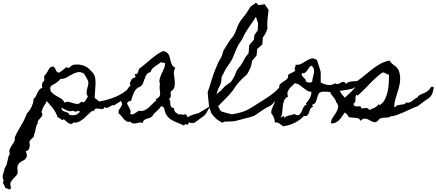

<svg xmlns="http://www.w3.org/2000/svg" viewBox="-250 -910 3321 1461"><path d="M732.4 -239.3Q730.5 -214.8 719.2 -195.3Q708 -175.8 691.4 -160.2Q674.8 -144.5 655.3 -131.8Q635.7 -119.1 617.2 -108.4Q608.4 -112.3 600.1 -107.4Q591.8 -102.5 583 -97.2Q574.2 -91.8 564.9 -89.4Q555.7 -86.9 545.9 -95.7Q538.1 -79.1 526.9 -79.6Q515.6 -80.1 503.4 -82.5Q491.2 -85 480.5 -83.5Q469.7 -82 463.9 -61.5L457 -69.3Q439.5 -58.6 422.9 -41.5Q406.2 -24.4 388.2 -8.8Q370.1 6.8 350.1 16.6Q330.1 26.4 307.6 21.5Q301.8 33.2 291.5 33.2Q281.2 33.2 270.5 26.4Q259.8 19.5 250 10.7Q240.2 2 235.4 -3.9Q230.5 3.9 225.1 2.9Q219.7 2 213.9 -2.4Q208 -6.8 202.1 -11.7Q196.3 -16.6 189.5 -15.6Q175.8 -56.6 153.8 -84.5Q131.8 -112.3 104.5 -141.6Q101.6 -130.9 96.2 -122.1Q90.8 -113.3 85.4 -105Q80.1 -96.7 75.7 -87.9Q71.3 -79.1 70.3 -67.4L64.5 -59.6Q75.2 -43.9 71.8 -33.7Q68.4 -23.4 59.6 -14.6Q50.8 -5.9 43 4.4Q35.2 14.6 37.1 30.3Q30.3 36.1 27.3 46.4Q24.4 56.6 22 68.4Q19.5 80.1 17.1 91.8Q14.6 103.5 8.8 112.3Q11.7 124 6.3 130.4Q1 136.7 -6.3 143.1Q-13.7 149.4 -20.5 157.7Q-27.3 166 -25.4 179.7Q-24.4 189.5 -23.9 189Q-23.4 188.5 -23.4 198.2Q-23.4 211.9 -30.8 225.1Q-38.1 238.3 -53.7 240.2Q-43.9 264.6 -45.9 277.8Q-47.9 291 -56.2 299.3Q-64.5 307.6 -76.2 313Q-87.9 318.4 -98.1 326.2Q-108.4 334 -114.3 347.2Q-120.1 360.4 -116.2 382.8Q-112.3 408.2 -123 421.9Q-133.8 435.5 -146.5 447.8Q-159.2 460 -167.5 474.6Q-175.8 489.3 -166 516.6Q-168.9 528.3 -174.3 530.3Q-179.7 532.2 -185.5 529.8Q-191.4 527.3 -198.2 523.4Q-205.1 519.5 -210.9 519.5Q-210.9 511.7 -214.8 504.9Q-218.8 498 -222.7 491.2Q-226.6 484.4 -227.1 477.5Q-227.5 470.7 -220.7 461.9Q-229.5 453.1 -230 441.4Q-230.5 429.7 -227.1 416.5Q-223.6 403.3 -219.2 390.6Q-214.8 377.9 -213.9 367.2Q-204.1 355.5 -199.7 342.3Q-195.3 329.1 -192.9 314.9Q-190.4 300.8 -187 287.1Q-183.6 273.4 -174.8 261.7Q-181.6 240.2 -175.8 225.1Q-169.9 210 -160.6 197.3Q-151.4 184.6 -143.1 170.4Q-134.8 156.2 -137.7 135.7Q-118.2 89.8 -90.8 46.4Q-63.5 2.9 -45.9 -45.9Q-23.4 -68.4 -9.8 -97.7Q3.9 -127 5.9 -158.2Q18.6 -167 23.9 -179.2Q29.3 -191.4 34.7 -203.1Q40 -214.8 47.9 -225.6Q55.7 -236.3 72.3 -243.2Q68.4 -256.8 69.3 -265.1Q70.3 -273.4 76.2 -287.1Q85 -290 86.4 -296.4Q87.9 -302.7 86.9 -310.1Q85.9 -317.4 85.9 -325.2Q85.9 -333 91.8 -338.9Q95.7 -342.8 96.2 -343.3Q96.7 -343.8 96.7 -343.8Q96.7 -343.8 97.7 -344.2Q98.6 -344.7 101.6 -348.6Q107.4 -356.4 112.3 -366.7Q117.2 -377 123 -385.7Q128.9 -394.5 137.2 -399.9Q145.5 -405.3 159.2 -402.3Q165 -397.5 168.9 -389.6Q172.9 -381.8 176.3 -374Q179.7 -366.2 184.6 -361.3Q189.5 -356.4 198.2 -358.4Q202.1 -358.4 207 -361.3Q219.7 -370.1 231.9 -379.9Q244.1 -389.6 255.9 -400.4Q263.7 -391.6 270 -393.1Q276.4 -394.5 282.7 -399.9Q289.1 -405.3 296.4 -411.1Q303.7 -417 313.5 -418Q355.5 -421.9 386.2 -411.1Q417 -400.4 445.3 -368.2Q450.2 -362.3 456.5 -355Q462.9 -347.7 466.8 -339.8Q474.6 -325.2 476.1 -302.7Q477.5 -280.3 476.1 -255.4Q474.6 -230.5 472.7 -206.5Q470.7 -182.6 470.7 -165L504.9 -137.7Q568.4 -148.4 626 -171.9Q683.6 -195.3 732.4 -239.3ZM418.9 -175.8Q407.2 -192.4 408.7 -208Q410.2 -223.6 414.6 -239.3Q418.9 -254.9 421.9 -270Q424.8 -285.2 417 -300.8Q410.2 -314.5 403.3 -326.2Q396.5 -337.9 388.7 -349.6Q363.3 -365.2 341.8 -360.8Q320.3 -356.4 299.3 -344.7Q278.3 -333 256.8 -320.8Q235.4 -308.6 210 -309.6Q202.1 -298.8 193.4 -291.5Q184.6 -284.2 175.3 -278.3Q166 -272.5 155.8 -267.1Q145.5 -261.7 135.7 -253.9Q127.9 -226.6 139.6 -211.4Q151.4 -196.3 170.9 -185.1Q190.4 -173.8 210.9 -162.1Q231.4 -150.4 240.2 -128.9Q258.8 -138.7 275.4 -134.3Q292 -129.9 308.1 -124.5Q324.2 -119.1 339.4 -119.1Q354.5 -119.1 369.1 -136.7Q378.9 -128.9 386.7 -132.3Q394.5 -135.7 399.9 -143.1Q405.3 -150.4 409.7 -160.2Q414.1 -169.9 418.9 -175.8ZM361.3 -63.5Q356.4 -63.5 350.1 -63Q343.8 -62.5 340.8 -69.3L335 -61.5Q326.2 -58.6 318.4 -62Q310.5 -65.4 301.8 -67.4Q292 -62.5 280.8 -64Q269.5 -65.4 258.3 -70.3Q247.1 -75.2 236.3 -81.1Q225.6 -86.9 216.8 -90.8Q218.8 -74.2 226.1 -68.8Q233.4 -63.5 243.2 -60.5Q252.9 -57.6 262.7 -53.7Q272.5 -49.8 278.3 -36.1Q302.7 -30.3 323.7 -35.6Q344.7 -41 361.3 -63.5Z M1349.6 -102.5Q1335.9 -79.1 1328.6 -64.9Q1321.3 -50.8 1314 -41.5Q1306.6 -32.2 1297.4 -24.9Q1288.1 -17.6 1271.5 -6.8Q1260.7 2.9 1250 9.8Q1241.2 16.6 1232.9 21.5Q1224.6 26.4 1219.7 26.4Q1217.8 26.4 1215.8 25.9Q1213.9 25.4 1211.9 25.4Q1206.1 25.4 1200.7 25.9Q1195.3 26.4 1191.4 18.6Q1188.5 21.5 1186.5 25.4Q1184.6 29.3 1182.6 32.7Q1180.7 36.1 1177.2 38.1Q1173.8 40 1168 38.1L1163.1 32.2L1148.4 44.9Q1121.1 31.2 1096.2 22Q1071.3 12.7 1051.8 0Q1032.2 -12.7 1018.6 -32.7Q1004.9 -52.7 999 -87.9Q994.1 -93.8 988.3 -98.1Q982.4 -102.5 974.6 -100.6Q964.8 -84 951.2 -72.3Q937.5 -60.5 923.8 -46.9Q918.9 -42 916 -36.1Q913.1 -30.3 908.2 -25.4Q900.4 -16.6 889.6 -13.2Q878.9 -9.8 868.2 -6.8Q857.4 -3.9 848.1 2.9Q838.9 9.8 835 26.4Q823.2 19.5 811.5 22.5Q802.7 24.4 793 26.9Q783.2 29.3 773.9 29.8Q764.6 30.3 755.9 27.3Q747.1 24.4 740.2 14.6Q726.6 20.5 714.8 14.2Q703.1 7.8 692.9 -3.4Q682.6 -14.6 672.9 -27.3Q663.1 -40 654.3 -45.9Q648.4 -61.5 654.8 -72.8Q661.1 -84 668.5 -94.2Q675.8 -104.5 678.7 -114.7Q681.6 -125 669.9 -139.6Q679.7 -154.3 687.5 -170.4Q695.3 -186.5 703.6 -202.6Q711.9 -218.8 721.2 -233.9Q730.5 -249 744.1 -259.8Q738.3 -266.6 738.3 -272.9Q738.3 -279.3 741.2 -285.6Q744.1 -292 748 -298.3Q752 -304.7 753.9 -310.5L782.2 -324.2L775.4 -347.7Q786.1 -345.7 791.5 -348.6Q796.9 -351.6 799.3 -357.4Q801.8 -363.3 803.2 -370.6Q804.7 -377.9 807.6 -383.8Q812.5 -392.6 822.3 -396.5Q842.8 -412.1 862.8 -429.7Q882.8 -447.3 902.8 -463.9Q922.9 -480.5 944.3 -495.6Q965.8 -510.7 991.2 -521.5Q1008.8 -518.6 1019 -510.7Q1029.3 -502.9 1034.7 -492.2Q1040 -481.4 1043 -468.3Q1045.9 -455.1 1048.8 -442.4Q1053.7 -425.8 1060.5 -414.1Q1067.4 -402.3 1084 -394.5Q1070.3 -371.1 1073.2 -348.1Q1076.2 -325.2 1079.1 -299.8Q1082 -276.4 1078.6 -253.9Q1075.2 -231.4 1049.8 -213.9Q1047.9 -207 1048.8 -199.2Q1049.8 -191.4 1049.8 -183.6Q1049.8 -175.8 1046.9 -168.9Q1043.9 -162.1 1036.1 -158.2Q1044.9 -147.5 1045.4 -136.7Q1045.9 -126 1046.4 -116.2Q1046.9 -106.4 1051.3 -98.6Q1055.7 -90.8 1072.3 -86.9Q1075.2 -74.2 1077.6 -67.9Q1080.1 -61.5 1083.5 -57.6Q1086.9 -53.7 1092.8 -50.3Q1098.6 -46.9 1108.4 -40Q1116.2 -38.1 1126 -40Q1135.7 -42 1141.6 -34.2Q1146.5 -39.1 1153.3 -39.6Q1160.2 -40 1166 -39.1L1178.7 -17.6Q1189.5 -25.4 1203.1 -31.2Q1216.8 -37.1 1229.5 -41Q1244.1 -44.9 1258.8 -47.9ZM974.6 -436.5Q965.8 -428.7 953.1 -420.9Q940.4 -413.1 928.2 -404.3Q916 -395.5 907.2 -385.3Q898.4 -375 896.5 -361.3Q874 -357.4 865.2 -342.8Q856.4 -328.1 850.6 -310.5Q844.7 -293 837.9 -275.9Q831.1 -258.8 813.5 -249Q807.6 -245.1 802.7 -245.1Q803.7 -245.1 796.9 -241.2Q786.1 -233.4 778.3 -221.7Q770.5 -210 765.1 -196.3Q759.8 -182.6 755.4 -168.5Q751 -154.3 747.1 -142.6Q733.4 -140.6 726.6 -136.7Q719.7 -132.8 718.3 -128.4Q716.8 -124 718.8 -118.2Q720.7 -112.3 724.6 -105.5Q728.5 -99.6 732.9 -91.8Q737.3 -84 740.2 -76.2Q743.2 -68.4 743.7 -60.5Q744.1 -52.7 739.3 -45.9Q752.9 -35.2 765.6 -41.5Q778.3 -47.9 789.1 -55.7Q793 -58.6 797.4 -62Q801.8 -65.4 806.6 -67.4Q829.1 -62.5 847.7 -70.3Q866.2 -78.1 881.8 -91.8Q897.5 -105.5 912.1 -121.1Q926.8 -136.7 941.4 -148.4L933.6 -156.2Q951.2 -161.1 958.5 -169.4Q965.8 -177.7 967.8 -188.5Q969.7 -199.2 967.8 -211.4Q965.8 -223.6 964.8 -237.3Q963.9 -245.1 964.4 -252.4Q964.8 -259.8 967.8 -267.6Q960 -290 965.3 -310.5Q970.7 -331.1 980 -350.1Q989.3 -369.1 998 -388.7Q1006.8 -408.2 1006.8 -429.7Z M1962.9 -320.3Q1963.9 -305.7 1957.5 -292Q1951.2 -278.3 1946.3 -267.6L1915 -234.4L1896.5 -178.7Q1885.7 -170.9 1873.5 -163.6Q1861.3 -156.2 1851.6 -148.4Q1840.8 -139.6 1832.5 -128.9Q1824.2 -118.2 1814.5 -110.4Q1804.7 -102.5 1791.5 -97.2Q1778.3 -91.8 1767.6 -85Q1748 -73.2 1731 -60.5Q1713.9 -47.9 1695.3 -36.1Q1690.4 -34.2 1688 -31.7Q1685.5 -29.3 1680.7 -27.3Q1677.7 -25.4 1655.3 -19.5Q1632.8 -13.7 1606 -6.3Q1579.1 1 1555.7 6.8Q1532.2 12.7 1529.3 12.7Q1511.7 14.6 1493.2 14.6Q1474.6 14.6 1456.1 15.6L1441.4 24.4Q1430.7 16.6 1418 9.8Q1405.3 2.9 1396.5 -4.9Q1386.7 -13.7 1377 -24.9Q1367.2 -36.1 1359.4 -45.9Q1354.5 -59.6 1349.6 -72.8Q1344.7 -85.9 1341.8 -98.6L1336.9 -135.7Q1335 -154.3 1333.5 -171.9Q1332 -189.5 1330.1 -208Q1346.7 -253.9 1359.9 -300.3Q1373 -346.7 1392.6 -391.6Q1397.5 -402.3 1401.9 -413.6Q1406.2 -424.8 1411.1 -435.5Q1417 -447.3 1423.8 -457.5Q1430.7 -467.8 1435.5 -478.5Q1440.4 -490.2 1443.4 -502.4Q1446.3 -514.6 1451.2 -525.4Q1454.1 -531.2 1460.9 -542.5Q1467.8 -553.7 1475.6 -565.9Q1483.4 -578.1 1490.7 -589.8Q1498 -601.6 1502.9 -608.4Q1510.7 -618.2 1518.6 -627Q1526.4 -635.7 1531.2 -646.5Q1541 -663.1 1549.8 -688.5Q1558.6 -713.9 1569.3 -733.4Q1581.1 -754.9 1597.2 -773.9Q1613.3 -793 1627 -813.5Q1641.6 -834 1655.3 -858.4L1698.2 -889.6L1717.8 -870.1L1764.6 -877.9L1793.9 -834Q1792 -819.3 1789.6 -800.8Q1787.1 -782.2 1785.6 -763.2Q1784.2 -744.1 1783.7 -726.1Q1783.2 -708 1785.2 -694.3Q1780.3 -676.8 1771 -657.7Q1761.7 -638.7 1750 -625L1746.1 -572.3L1707 -537.1L1702.1 -487.3L1668.9 -448.2Q1666 -434.6 1663.1 -420.4Q1660.2 -406.2 1655.3 -393.6Q1650.4 -381.8 1643.6 -369.6Q1636.7 -357.4 1629.9 -344.7Q1610.4 -328.1 1589.8 -307.6Q1569.3 -287.1 1552.7 -266.6Q1543.9 -255.9 1536.6 -243.7Q1529.3 -231.4 1521.5 -220.7Q1496.1 -188.5 1466.8 -160.2Q1437.5 -131.8 1409.2 -101.6L1430.7 -63.5Q1451.2 -56.6 1472.7 -50.8Q1494.1 -44.9 1515.6 -40Q1525.4 -42 1538.1 -44.4Q1550.8 -46.9 1564.5 -50.3Q1578.1 -53.7 1591.3 -57.6Q1604.5 -61.5 1613.3 -65.4Q1632.8 -73.2 1658.2 -88.4Q1683.6 -103.5 1701.2 -115.2Q1732.4 -134.8 1764.6 -155.3Q1796.9 -175.8 1826.2 -198.2Q1845.7 -212.9 1867.2 -235.4Q1888.7 -257.8 1907.7 -277.8Q1926.8 -297.9 1941.9 -310.5Q1957 -323.2 1962.9 -320.3ZM1697.3 -782.2Q1676.8 -748 1653.8 -716.3Q1630.9 -684.6 1611.3 -650.4Q1604.5 -638.7 1599.6 -626.5Q1594.7 -614.3 1586.9 -602.5Q1580.1 -591.8 1572.3 -581.1Q1564.5 -570.3 1558.6 -557.6Q1546.9 -535.2 1537.6 -510.3Q1528.3 -485.4 1517.6 -461.9Q1505.9 -438.5 1490.2 -418Q1474.6 -397.5 1461.9 -374L1446.3 -342.8Q1444.3 -337.9 1442.4 -335.4Q1440.4 -333 1438.5 -328.1Q1434.6 -317.4 1434.6 -304.7Q1434.6 -292 1431.6 -281.2Q1428.7 -269.5 1422.9 -258.8Q1417 -248 1412.1 -237.3Q1407.2 -226.6 1404.3 -215.3Q1401.4 -204.1 1397.5 -193.4Q1405.3 -201.2 1414.6 -207.5Q1423.8 -213.9 1432.6 -221.7Q1441.4 -230.5 1449.2 -240.2Q1457 -250 1466.8 -257.8Q1475.6 -265.6 1485.8 -272Q1496.1 -278.3 1505.9 -285.2Q1521.5 -306.6 1533.2 -329.1Q1539.1 -339.8 1543.5 -353.5Q1547.9 -367.2 1554.7 -377.9Q1560.5 -388.7 1569.8 -398.4Q1579.1 -408.2 1585.9 -418.9Q1593.8 -429.7 1599.1 -441.4Q1604.5 -453.1 1611.3 -463.9Q1625 -485.4 1641.6 -504.9L1646.5 -566.4L1681.6 -607.4L1686.5 -644.5L1710.9 -678.7L1713.9 -733.4Z M2501 -306.6Q2504.9 -292 2498 -281.7Q2491.2 -271.5 2480 -263.7Q2468.8 -255.9 2455.6 -249.5Q2442.4 -243.2 2433.6 -235.4Q2389.6 -225.6 2354 -221.2Q2318.4 -216.8 2275.4 -210Q2262.7 -208 2251.5 -210.4Q2240.2 -212.9 2228.5 -211.9Q2221.7 -211.9 2215.8 -212.4Q2210 -212.9 2204.1 -211.9Q2181.6 -210 2174.8 -196.8Q2168 -183.6 2163.6 -166.5Q2159.2 -149.4 2152.8 -134.3Q2146.5 -119.1 2126 -113.3Q2124 -108.4 2127.4 -104.5Q2130.9 -100.6 2132.8 -97.7Q2116.2 -92.8 2110.8 -80.1Q2105.5 -67.4 2101.6 -54.7Q2097.7 -42 2090.3 -33.2Q2083 -24.4 2062.5 -27.3Q2032.2 4.9 1991.2 24.9Q1950.2 44.9 1906.2 50.8Q1898.4 46.9 1891.1 41Q1883.8 35.2 1876.5 30.3Q1869.1 25.4 1860.8 22.9Q1852.5 20.5 1841.8 22.5Q1840.8 2 1833.5 -15.6Q1826.2 -33.2 1814.5 -48.8Q1812.5 -66.4 1818.8 -81.5Q1825.2 -96.7 1832 -111.3Q1838.9 -126 1843.3 -141.1Q1847.7 -156.2 1841.8 -175.8Q1851.6 -181.6 1855 -189.5Q1858.4 -197.3 1859.9 -205.6Q1861.3 -213.9 1864.3 -221.2Q1867.2 -228.5 1877.9 -233.4Q1870.1 -256.8 1880.4 -268.1Q1890.6 -279.3 1905.3 -288.1Q1919.9 -296.9 1932.6 -307.6Q1945.3 -318.4 1942.4 -339.8Q1948.2 -345.7 1956.1 -349.6Q1963.9 -353.5 1971.2 -356.9Q1978.5 -360.4 1985.4 -364.3Q1992.2 -368.2 1998 -375Q1991.2 -379.9 1991.7 -384.8Q1992.2 -389.6 1994.1 -395Q1996.1 -400.4 1998.5 -406.2Q2001 -412.1 1998 -418Q2024.4 -414.1 2044.4 -425.3Q2064.5 -436.5 2082.5 -448.2Q2100.6 -460 2119.1 -464.8Q2137.7 -469.7 2162.1 -453.1Q2164.1 -446.3 2168.5 -433.1Q2172.9 -419.9 2177.2 -406.2Q2181.6 -392.6 2185.5 -379.9Q2189.5 -367.2 2190.4 -361.3Q2190.4 -356.4 2190.4 -345.7Q2190.4 -335 2190.4 -322.8Q2190.4 -310.5 2190.4 -299.8Q2190.4 -289.1 2190.4 -283.2Q2218.8 -266.6 2247.1 -263.2Q2275.4 -259.8 2303.7 -276.4Q2314.5 -266.6 2324.2 -271Q2334 -275.4 2343.3 -281.2Q2352.5 -287.1 2362.3 -287.6Q2372.1 -288.1 2381.8 -271.5Q2395.5 -284.2 2410.2 -287.6Q2424.8 -291 2440.4 -291.5Q2456.1 -292 2471.2 -293.9Q2486.3 -295.9 2501 -306.6ZM2126 -290Q2126 -304.7 2130.9 -321.3Q2135.7 -337.9 2138.7 -354Q2141.6 -370.1 2138.2 -384.8Q2134.8 -399.4 2119.1 -411.1Q2108.4 -405.3 2101.6 -395Q2094.7 -384.8 2087.9 -374.5Q2081.1 -364.3 2071.8 -357.4Q2062.5 -350.6 2047.9 -353.5Q2043 -341.8 2047.9 -334.5Q2052.7 -327.1 2059.6 -320.8Q2066.4 -314.5 2072.8 -307.6Q2079.1 -300.8 2077.1 -290Q2081.1 -287.1 2087.9 -284.7Q2094.7 -282.2 2102.1 -281.7Q2109.4 -281.2 2116.2 -283.2Q2123 -285.2 2126 -290ZM2119.1 -211.9Q2099.6 -211.9 2085.4 -221.2Q2071.3 -230.5 2057.1 -242.2Q2043 -253.9 2027.8 -264.2Q2012.7 -274.4 1991.2 -276.4Q1982.4 -264.6 1970.7 -254.4Q1959 -244.1 1950.2 -232.4Q1941.4 -220.7 1938 -207Q1934.6 -193.4 1942.4 -175.8Q1919.9 -165 1912.1 -145Q1904.3 -125 1901.9 -101.6Q1899.4 -78.1 1897.5 -54.7Q1895.5 -31.2 1884.8 -12.7L1906.2 -27.3Q1910.2 -25.4 1912.6 -21.5Q1915 -17.6 1913.1 -12.7Q1920.9 -20.5 1930.7 -24.9Q1940.4 -29.3 1950.7 -31.7Q1960.9 -34.2 1971.2 -36.1Q1981.4 -38.1 1991.2 -42Q2015.6 -28.3 2026.4 -36.1Q2037.1 -43.9 2043.9 -59.6Q2050.8 -75.2 2058.6 -92.3Q2066.4 -109.4 2084 -113.3L2077.1 -120.1Q2093.8 -140.6 2106.9 -162.6Q2120.1 -184.6 2119.1 -211.9Z M3050.8 -244.1Q3045.9 -213.9 3039.1 -197.8Q3032.2 -181.6 3022 -171.4Q3011.7 -161.1 2996.1 -151.9Q2980.5 -142.6 2959 -125Q2951.2 -119.1 2944.3 -114.3Q2937.5 -109.4 2930.7 -102.5Q2911.1 -96.7 2882.8 -83.5Q2854.5 -70.3 2824.7 -57.1Q2794.9 -43.9 2768.1 -34.2Q2741.2 -24.4 2724.6 -26.4Q2718.8 -18.6 2704.1 -16.6Q2689.5 -14.6 2681.6 -14.6Q2668.9 -14.6 2655.8 -12.7Q2642.6 -10.7 2632.8 -1Q2630.9 1 2630.4 1.5Q2629.9 2 2630.4 2Q2630.9 2 2630.4 2.4Q2629.9 2.9 2627.9 5.9Q2617.2 18.6 2606 19.5Q2594.7 20.5 2584 16.1Q2573.2 11.7 2562 4.9Q2550.8 -2 2539.6 -5.4Q2528.3 -8.8 2516.6 -6.3Q2504.9 -3.9 2493.2 9.8Q2486.3 -7.8 2471.7 -10.7Q2457 -13.7 2441.9 -14.2Q2426.8 -14.6 2413.1 -17.1Q2399.4 -19.5 2394.5 -35.2V-36.1L2374 -53.7L2371.1 -50.8Q2366.2 -45.9 2363.3 -40Q2360.4 -34.2 2356.4 -29.3Q2348.6 -17.6 2339.8 -6.3Q2331.1 4.9 2319.8 13.2Q2308.6 21.5 2295.9 25.9Q2283.2 30.3 2268.6 28.3Q2268.6 4.9 2281.7 -14.6Q2294.9 -34.2 2307.1 -53.2Q2319.3 -72.3 2322.8 -92.3Q2326.2 -112.3 2306.6 -134.8Q2305.7 -148.4 2294.4 -161.6Q2283.2 -174.8 2273.4 -188Q2263.7 -201.2 2262.2 -213.9Q2260.7 -226.6 2279.3 -239.3Q2270.5 -241.2 2267.6 -246.1Q2267.6 -251 2270 -256.3Q2272.5 -261.7 2274.4 -266.6Q2280.3 -266.6 2286.6 -269Q2293 -271.5 2298.3 -272.9Q2303.7 -274.4 2308.1 -272.9Q2312.5 -271.5 2316.4 -263.7Q2319.3 -257.8 2321.3 -251Q2323.2 -244.1 2326.2 -237.3Q2334 -217.8 2345.7 -200.7Q2357.4 -183.6 2372.1 -168.9L2375 -166Q2375 -167 2378.9 -170.9Q2382.8 -174.8 2387.7 -179.2Q2392.6 -183.6 2396.5 -187.5Q2400.4 -191.4 2402.3 -193.4Q2414.1 -204.1 2424.8 -213.9Q2435.5 -223.6 2443.8 -233.9Q2452.1 -244.1 2456.5 -257.3Q2460.9 -270.5 2460.9 -288.1Q2491.2 -308.6 2520.5 -333.5Q2549.8 -358.4 2580.1 -381.8Q2610.4 -405.3 2643.1 -423.8Q2675.8 -442.4 2713.9 -449.2Q2722.7 -433.6 2734.4 -424.8Q2746.1 -416 2757.3 -407.2Q2768.6 -398.4 2777.8 -385.7Q2787.1 -373 2791 -350.6Q2798.8 -308.6 2791.5 -271.5Q2784.2 -234.4 2770.5 -194.3Q2762.7 -170.9 2756.3 -146.5Q2750 -122.1 2750 -96.7L2756.8 -94.7Q2765.6 -106.4 2776.9 -109.4Q2788.1 -112.3 2799.8 -113.3Q2811.5 -114.3 2822.8 -116.7Q2834 -119.1 2841.8 -130.9Q2854.5 -126 2865.7 -130.4Q2877 -134.8 2887.7 -142.6Q2898.4 -150.4 2909.2 -159.2Q2919.9 -168 2931.6 -170.9L2930.7 -178.7Q2948.2 -190.4 2960.9 -195.3Q2973.6 -200.2 2984.4 -205.1Q2995.1 -210 3005.9 -218.8Q3016.6 -227.5 3030.3 -248Q3035.2 -250 3041.5 -249.5Q3047.9 -249 3050.8 -244.1ZM2710 -340.8Q2705.1 -342.8 2699.7 -344.2Q2694.3 -345.7 2689.5 -348.6Q2680.7 -354.5 2672.9 -357.4Q2665 -360.4 2654.3 -355.5V-353.5H2653.3Q2603.5 -315.4 2561 -270Q2518.6 -224.6 2471.7 -181.6L2462.9 -190.4Q2456.1 -181.6 2455.6 -171.9Q2455.1 -162.1 2455.1 -153.3Q2455.1 -144.5 2453.1 -136.7Q2451.2 -128.9 2441.4 -122.1L2438.5 -120.1Q2442.4 -106.4 2449.7 -103Q2457 -99.6 2465.3 -100.1Q2473.6 -100.6 2481.4 -101.6Q2489.3 -102.5 2494.1 -98.6Q2497.1 -96.7 2498 -92.8Q2499 -88.9 2499 -85.9Q2503.9 -85.9 2509.3 -85.9Q2514.6 -85.9 2520.5 -86.9Q2531.2 -88.9 2543.5 -87.4Q2555.7 -85.9 2557.6 -72.3Q2577.1 -80.1 2597.7 -88.9Q2618.2 -97.7 2630.9 -117.2L2637.7 -110.4Q2638.7 -110.4 2639.2 -110.8Q2639.6 -111.3 2640.6 -111.3Q2665 -126 2679.2 -154.3Q2693.4 -182.6 2700.2 -215.8Q2707 -249 2708.5 -282.2Q2710 -315.4 2710 -340.8Z"/></svg>

Font: Homemade Apple
Style: Regular
Weight: 400
Version: Version 1.001